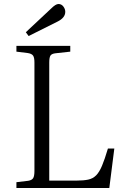

<svg xmlns="http://www.w3.org/2000/svg" viewBox="-20 -939 636 959"><path d="M62 0V-29L121 -36Q139 -39 145.5 -49Q152 -59 152 -86V-627Q152 -652 145 -661.5Q138 -671 119 -674L62 -681V-710H331V-681L258 -673Q239 -671 232.5 -662Q226 -653 226 -626V-37H363Q398 -37 421 -42Q444 -47 460 -63Q476 -79 489.5 -111Q503 -143 519 -197H551L526 0ZM123 -759 109 -778 235 -896Q258 -919 272 -919Q287 -919 296.5 -906.5Q306 -894 306 -880Q306 -851 269 -832Z"/></svg>

Font: Literata 36pt Light
Style: Regular
Weight: 300
Designer: Latin by Veronika Burian and Jose Scaglione. Greek by Irene Vlachou. Cyrillic by Vera Evstafieva.
Foundry: TypeTogether
Version: Version 3.002